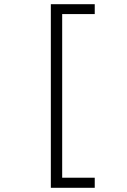

<svg xmlns="http://www.w3.org/2000/svg" viewBox="-20 -735 603 914"><path d="M222 159V-715H431V-668H276V111H431V159Z"/></svg>

Font: Noto Sans Mono SemiCondensed Light
Style: Regular
Weight: 300
Width: 4
Designer: Monotype Design Team
Foundry: Monotype Imaging Inc.
Version: Version 2.014; ttfautohint (v1.8.4.7-5d5b)